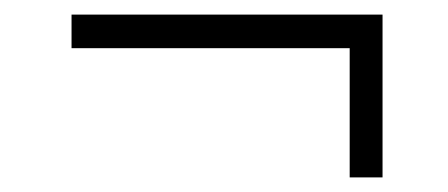

<svg xmlns="http://www.w3.org/2000/svg" viewBox="-20 -374 614 263"><path d="M504 -354V-131H459V-308H78V-354Z"/></svg>

Font: Raleway Light
Style: Regular
Weight: 300
Designer: Matt McInerney, Pablo Impallari, Rodrigo Fuenzalida
Foundry: Matt McInerney, Pablo Impallari, Rodrigo Fuenzalida
Version: Version 4.026